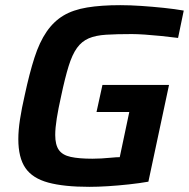

<svg xmlns="http://www.w3.org/2000/svg" viewBox="-20 -716 732 744"><path d="M326 8Q228 8 167 -8.5Q106 -25 78.5 -65Q51 -105 51 -177Q51 -211 57.5 -253.5Q64 -296 76 -348Q94 -432 113.5 -492.5Q133 -553 160.5 -593Q188 -633 225.5 -655.5Q263 -678 317.5 -687Q372 -696 446 -696Q484 -696 528 -693Q572 -690 615 -685.5Q658 -681 692 -675L670 -569Q639 -573 605 -576.5Q571 -580 541 -582Q511 -584 491 -584Q432 -584 391.5 -581.5Q351 -579 324 -567.5Q297 -556 278.5 -530.5Q260 -505 246 -460Q232 -415 217 -344Q206 -295 200 -257.5Q194 -220 194 -193Q194 -155 208 -135Q222 -115 254 -108Q286 -101 338 -101Q353 -101 372.5 -102Q392 -103 411.5 -105Q431 -107 444 -107L481 -282H354L377 -387H635L555 -12Q521 -6 479.5 -1.5Q438 3 398.5 5.5Q359 8 326 8Z"/></svg>

Font: Saira Thin SemiBold
Style: Italic
Weight: 600
Italic angle: -12°
Version: Version 1.101